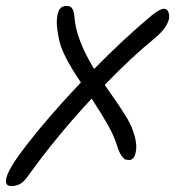

<svg xmlns="http://www.w3.org/2000/svg" viewBox="-31 -566 638 654"><path d="M8.3 67.9Q-22.5 67.9 -3.9 24.4Q6.3 1 31.2 -34.2Q109.9 -142.6 244.6 -285.2Q180.7 -378.9 170.4 -430.2Q160.6 -474.6 162.8 -500.5Q165 -526.4 173.1 -536.1Q181.2 -545.9 196.3 -545.9Q208.5 -545.9 214.8 -537.1Q221.2 -528.3 222.7 -507.8Q227.5 -433.1 289.6 -331.1Q390.1 -433.6 485.4 -513.2Q513.7 -536.1 527.3 -536.1Q540 -536.1 543.9 -521Q551.3 -494.1 520 -458.5Q507.8 -444.8 490.7 -431.2Q418.9 -373 325.7 -276.9Q333 -266.1 349.4 -242.7Q365.7 -219.2 373.8 -207.3Q381.8 -195.3 392.8 -178Q403.8 -160.6 410.6 -147.2Q417.5 -133.8 421.4 -122.1Q434.6 -84.5 433.1 -62Q431.6 -39.6 425 -30.3Q418.5 -21 409.7 -21Q401.4 -21 396.2 -22.7Q391.1 -24.4 382.8 -35.9Q374.5 -47.4 367.7 -69.8Q357.4 -103.5 336.4 -140.6Q315.4 -177.7 281.2 -230Q165 -106 66.4 30.8Q50.3 53.7 36.9 60.8Q23.4 67.9 8.3 67.9Z"/></svg>

Font: Shantell Sans Irregular Bouncy
Style: Italic
Weight: 300
Italic angle: -11.31°
Designer: Stephen Nixon, Anya Danilova, Shantell Martin
Foundry: Arrow Type
Version: Version 1.006;[9816181b4]